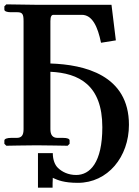

<svg xmlns="http://www.w3.org/2000/svg" viewBox="-23 -668 636 880"><path d="M568 -96C568 -324 364 -372 208 -377V-571C208 -594 214 -600 222 -600H352C400 -600 425 -546 440 -472L508 -483L488 -646H146C134 -646 6 -648 6 -648L-3 -639V-624C-3 -616 10 -612 26 -612H56C80 -612 85 -603 85 -571V-76C85 -48 76 -36 53 -36H27C11 -36 -3 -32 -3 -24V-9L6 0C6 0 106 -2 145 -2C180 -2 287 0 287 0L296 -9V-24C296 -32 285 -36 267 -36H241C217 -36 208 -51 208 -76V-339C338 -333 446 -279 446 -85C446 78 389 134 326 134C290 134 262 120 243 102C229 89 219 65 219 34H151V192H218C218 187 218 153 219 151H218C219 150 219 149 219 147C220 148 222 148 223 149C241 157 269 170 334 170C471 170 568 51 568 -96Z"/></svg>

Font: Libertinus Serif
Style: Bold
Weight: 700
Designer: Philipp H. Poll, Khaled Hosny
Foundry: Caleb Maclennan
Version: Version 7.050;RELEASE